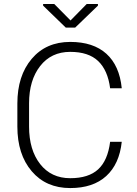

<svg xmlns="http://www.w3.org/2000/svg" viewBox="-20 -931 684 961"><path d="M589.4 -221.2Q577.6 -109.9 511.7 -49.8Q445.8 10.3 331.5 10.3Q210.4 10.3 138.7 -74Q66.9 -158.2 66.9 -297.4V-413.1Q66.9 -551.8 138.7 -636.5Q210.4 -721.2 331.5 -721.2Q446.8 -721.2 512.5 -661.9Q578.1 -602.5 589.4 -489.3H531.2Q519.5 -579.6 471.2 -625.5Q422.9 -671.4 331.5 -671.4Q236.3 -671.4 180.9 -600.3Q125.5 -529.3 125.5 -414.1V-297.4Q125.5 -180.7 180.9 -109.9Q236.3 -39.1 331.5 -39.1Q423.3 -39.1 471.4 -83.5Q519.5 -127.9 531.2 -221.2ZM333 -828.6 414.1 -911.1H470.2V-902.8L356.4 -793H309.1L195.8 -902.8V-911.1H251.5Z"/></svg>

Font: Franko
Style: Light
Weight: 300
Designer: Google
Version: Version 1.200310; 2013